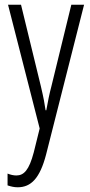

<svg xmlns="http://www.w3.org/2000/svg" viewBox="-20 -552 383 813"><path d="M14 -532 148 -8 123 93C103 169 81 191 49 191C38 191 24 188 12 183V233C27 238 40 241 55 241C112 241 149 202 175 103L336 -532H282L198 -188C189 -154 183 -124 176 -85H173C169 -113 165 -136 153 -187L69 -532Z"/></svg>

Font: Noto Sans Georgian ExtraCondensed Light
Style: Regular
Weight: 300
Width: 2
Designer: Monotype Design Team, Akaki Razmadze
Foundry: Google LLC
Version: Version 2.005